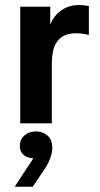

<svg xmlns="http://www.w3.org/2000/svg" viewBox="-20 -483 390 752"><path d="M290.5 -463.3Q259.5 -463.3 237.4 -452.5Q215.3 -441.8 200.5 -425.3Q185.8 -408.8 177.5 -388.4Q169.3 -368 166.3 -348.8L176.8 -325.5V-456.5H59.2V0H183V-233.2Q183 -262.7 188.3 -285Q193.5 -307.2 205.1 -322.1Q216.8 -337 234.6 -344.9Q252.5 -352.7 278.3 -352.7Q291 -352.7 303.9 -350.9Q316.8 -349 328 -346.2V-459.5Q318.5 -461.5 308.5 -462.4Q298.5 -463.3 290.5 -463.3ZM144.8 135.5 126.8 112.3 37.5 248.5H107.8L144 195.3Q166.3 164 175.5 139.9Q184.8 115.8 184.8 97.5Q184.8 64 166.1 47.9Q147.5 31.7 119.8 31.7Q93.3 31.7 75.5 47.6Q57.7 63.5 57.7 88Q57.7 114.5 78.6 128Q99.5 141.5 144.8 135.5Z"/></svg>

Font: Tilda Sans VF
Style: Regular
Weight: 400
Designer: ParaType Ltd
Foundry: ParaType Ltd
Version: Version 1.010